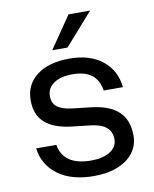

<svg xmlns="http://www.w3.org/2000/svg" viewBox="-81 -762 666 833"><g transform="rotate(-10 252.0 -345.0)"><path d="M373.5 -700.5H278.3L181.9 -559.5H249.2ZM291.1 -209.3Q337.4 -203.6 359 -184.4Q380.6 -165.1 380.6 -131.9Q380.6 -98.6 349.2 -78.7Q317.8 -58.9 266.5 -58.9Q143.9 -58.9 127.9 -152.2H39.4Q48.1 -79 107.7 -34.7Q167.2 9.6 266.9 9.6Q326.6 9.6 370.9 -8.2Q415.2 -26 440 -58.2Q464.7 -90.5 464.7 -134.1Q464.7 -202.7 425.2 -239.9Q385.6 -277.1 307.1 -286.2L224 -295.6Q180.1 -300.9 158.6 -316.8Q137.1 -332.7 137.1 -365.9Q137.1 -400.1 167.4 -420.9Q197.7 -441.6 247.9 -441.6Q303.9 -441.6 333.7 -418.9Q363.5 -396.3 371.6 -348.6H456.1Q448.1 -424 393.1 -467.4Q338 -510.9 248.1 -510.9Q157.2 -510.9 104.6 -470.7Q51.9 -430.5 51.9 -361.4Q51.9 -296.4 91.4 -261.9Q131 -227.5 208.1 -218.8Z"/></g></svg>

Font: Overused Grotesk Light
Style: Regular
Weight: 300
Designer: RandomMaerks
Version: Version 0.005